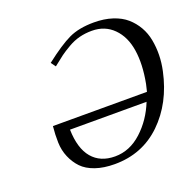

<svg xmlns="http://www.w3.org/2000/svg" viewBox="-119 -781 929 917"><g transform="rotate(-20 345.0 -323.0)"><path d="M208 -522.9 190.4 -546.9Q270.5 -609.4 322 -633.8Q373.5 -658.2 449.7 -658.2Q502 -658.2 543.7 -644.5Q585.4 -630.9 612.8 -606.9Q640.1 -583 658.2 -551.5Q676.3 -520 683.3 -482.7Q690.4 -445.3 689.7 -406Q689 -366.7 680.2 -326.2Q647.9 -175.3 551 -81.5Q454.1 12.2 313.5 12.2Q257.8 12.2 215.6 -2.4Q173.3 -17.1 148.9 -42.7Q124.5 -68.4 109.9 -102.8Q95.2 -137.2 94 -177Q92.8 -216.8 97.2 -259.8H575.2Q578.1 -270 584 -296.9Q602.1 -391.6 590.8 -464.4Q579.6 -537.1 536.1 -580.6Q492.7 -624 426.8 -624Q393.6 -624 363.8 -616.5Q334 -608.9 304.9 -592Q275.9 -575.2 257.6 -561.8Q239.3 -548.3 208 -522.9ZM168 -215.8Q170.4 -119.6 211.7 -70.8Q252.9 -22 327.6 -22Q402.3 -22 463.6 -78.1Q524.9 -134.3 557.1 -215.8Z"/></g></svg>

Font: Linux Biolinum
Style: Italic
Weight: 400
Italic angle: -12°
Designer: Philipp H. Poll
Foundry: Philipp H. Poll
Version: Version 1.1.3 ; ttfautohint (v0.9)